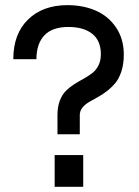

<svg xmlns="http://www.w3.org/2000/svg" viewBox="-20 -719 536 739"><path d="M201.2 -202.1V-276.4Q201.2 -308.1 210.4 -332Q219.7 -356 234.4 -370.1Q249 -384.3 266.8 -395.5Q284.7 -406.7 302.5 -416.5Q320.3 -426.3 335 -437.5Q349.6 -448.7 358.9 -467Q368.2 -485.4 368.2 -510.3Q368.2 -562.5 335 -588.9Q301.8 -615.2 243.2 -615.2Q181.6 -615.2 151.1 -583.3Q120.6 -551.3 120.1 -491.2H31.2Q31.2 -588.4 87.9 -643.8Q144.5 -699.2 239.7 -699.2Q300.3 -699.2 348.9 -678Q397.5 -656.7 427 -612.8Q456.5 -568.8 456.5 -508.8Q456.5 -472.7 447.3 -444.3Q438 -416 423.1 -398.4Q408.2 -380.9 390.1 -367.2Q372.1 -353.5 353.8 -343.8Q335.4 -334 320.6 -325Q305.7 -315.9 296.4 -303.7Q287.1 -291.5 287.1 -275.9V-202.1ZM190.4 0V-122.1H300.3V0Z"/></svg>

Font: HK Grotesk SemiBold Legacy
Style: Regular
Weight: 600
Designer: Alfredo Marco Pradil
Foundry: Hanken Design Co.
Version: Version 2.022;PS 002.022;hotconv 1.0.88;makeotf.lib2.5.64775